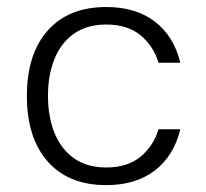

<svg xmlns="http://www.w3.org/2000/svg" viewBox="-20 -522 587 547"><path d="M282.7 -502Q366.7 -502 420.9 -460.7Q475.1 -419.4 493.7 -343.3H431.6Q418 -389.6 381.1 -420.9Q344.2 -452.1 282.7 -452.1Q227.5 -452.1 190.4 -425.8Q153.3 -399.4 135 -353.5Q116.7 -307.6 116.7 -248.5Q116.7 -189.9 135 -144Q153.3 -98.1 190.2 -71.5Q227.1 -44.9 282.7 -44.9Q344.2 -44.9 381.1 -76.2Q418 -107.4 431.6 -153.8H493.7Q475.1 -77.6 420.9 -36.1Q366.7 5.4 282.7 5.4Q175.3 5.4 116 -61.8Q56.6 -128.9 56.6 -248.5Q56.6 -368.2 116 -435.1Q175.3 -502 282.7 -502Z"/></svg>

Font: Estedad-FD Light
Style: Regular
Weight: 300
Designer: Amin Abedi
Version: Version 7.3